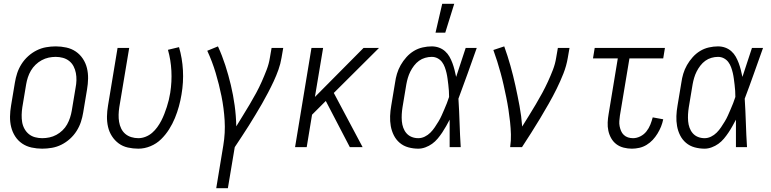

<svg xmlns="http://www.w3.org/2000/svg" viewBox="-20 -771 4040 1006"><path d="M201 8Q173 8 145.5 2Q118 -4 96 -19Q74 -34 59.5 -56.5Q45 -79 38.5 -105.5Q32 -132 32.5 -160.5Q33 -189 38 -218L58 -338Q62 -363 70 -387.5Q78 -412 92.5 -435Q107 -458 127.5 -476.5Q148 -495 172 -507Q196 -519 221.5 -523.5Q247 -528 272 -528Q300 -528 327.5 -522Q355 -516 377 -501Q399 -486 414 -463.5Q429 -441 435.5 -414.5Q442 -388 441.5 -359.5Q441 -331 436 -302L416 -182Q412 -157 404 -132.5Q396 -108 381.5 -85Q367 -62 346.5 -43.5Q326 -25 302 -13Q278 -1 252 3.5Q226 8 201 8ZM201 -47Q220 -47 239 -51Q258 -55 275.5 -64.5Q293 -74 307.5 -88Q322 -102 331.5 -119Q341 -136 347 -154.5Q353 -173 356 -191L376 -311Q380 -331 380.5 -350.5Q381 -370 377.5 -388.5Q374 -407 365.5 -423.5Q357 -440 342.5 -451.5Q328 -463 309.5 -468Q291 -473 272 -473Q253 -473 234.5 -469Q216 -465 198.5 -455.5Q181 -446 166.5 -432Q152 -418 142 -401Q132 -384 126 -365.5Q120 -347 117 -329L97 -209Q94 -189 93.5 -169.5Q93 -150 96 -131.5Q99 -113 108 -96.5Q117 -80 131 -68.5Q145 -57 163.5 -52Q182 -47 201 -47Z M705 8Q677 8 650 2Q623 -4 602 -19.5Q581 -35 566.5 -57.5Q552 -80 546 -106.5Q540 -133 540.5 -161Q541 -189 546 -218L596 -520H657L605 -209Q602 -189 601.5 -170Q601 -151 604 -132.5Q607 -114 615 -97.5Q623 -81 636.5 -69.5Q650 -58 668 -52.5Q686 -47 705 -47Q724 -47 743 -54.5Q762 -62 777 -75Q792 -88 804 -104.5Q816 -121 825 -138.5Q834 -156 841 -174Q848 -192 854 -210.5Q860 -229 864.5 -247.5Q869 -266 872 -285Q881 -343 878 -400Q875 -457 860 -510L918 -524Q935 -466 938.5 -403Q942 -340 931 -276Q926 -245 917.5 -214Q909 -183 896.5 -152.5Q884 -122 866 -93.5Q848 -65 824 -41.5Q800 -18 768.5 -5Q737 8 705 8Z M1113 215 1150 -9Q1161 -75 1157 -140Q1153 -205 1140.5 -267Q1128 -329 1110 -389Q1092 -449 1066 -505L1122 -528Q1144 -480 1160.5 -429Q1177 -378 1189.5 -325.5Q1202 -273 1209.5 -218.5Q1217 -164 1218 -109Q1235 -137 1253 -166Q1271 -195 1288.5 -224.5Q1306 -254 1322 -283.5Q1338 -313 1351.5 -343.5Q1365 -374 1377 -405Q1389 -436 1394 -468L1403 -520H1464L1455 -468Q1450 -437 1439 -406Q1428 -375 1414 -345Q1400 -315 1384.5 -285.5Q1369 -256 1352.5 -227Q1336 -198 1318.5 -169.5Q1301 -141 1283.5 -112.5Q1266 -84 1247 -56Q1228 -28 1210 0L1174 215Z M1880 0H1813L1687 -242L1615 -170L1587 0H1526L1612 -520H1673L1630 -263L1885 -520H1966L1729 -284Z M2172 8Q2145 8 2119.5 1Q2094 -6 2074.5 -22.5Q2055 -39 2043.5 -62Q2032 -85 2027.5 -110.5Q2023 -136 2024 -163Q2025 -190 2030 -218L2050 -338Q2053 -361 2060 -384.5Q2067 -408 2079.5 -430Q2092 -452 2109.5 -471.5Q2127 -491 2148.5 -504Q2170 -517 2194.5 -522.5Q2219 -528 2242 -528Q2262 -528 2280 -521.5Q2298 -515 2312 -502.5Q2326 -490 2335 -474Q2344 -458 2350.5 -440.5Q2357 -423 2361.5 -405Q2366 -387 2370 -368Q2382 -406 2395 -444Q2408 -482 2420 -520H2478Q2454 -453 2430.5 -386.5Q2407 -320 2382 -254Q2386 -191 2388 -127Q2390 -63 2394 0H2336Q2336 -36 2336 -72Q2336 -108 2336 -144Q2327 -127 2317.5 -110Q2308 -93 2297 -76.5Q2286 -60 2273 -44.5Q2260 -29 2244 -17.5Q2228 -6 2209 1Q2190 8 2172 8ZM2172 -47Q2189 -47 2205.5 -55Q2222 -63 2235 -76Q2248 -89 2258 -104Q2268 -119 2277.5 -134.5Q2287 -150 2294 -166Q2301 -182 2308 -198Q2315 -214 2321.5 -230.5Q2328 -247 2333 -263Q2333 -279 2332 -295Q2331 -311 2329 -327Q2327 -343 2325 -358.5Q2323 -374 2319.5 -389Q2316 -404 2310.5 -419Q2305 -434 2296 -446Q2287 -458 2273 -465.5Q2259 -473 2242 -473Q2225 -473 2207.5 -468Q2190 -463 2175.5 -452.5Q2161 -442 2149.5 -427Q2138 -412 2130 -396Q2122 -380 2117 -363Q2112 -346 2109 -329L2089 -209Q2086 -190 2085 -172Q2084 -154 2085.5 -136Q2087 -118 2093 -101.5Q2099 -85 2110 -72.5Q2121 -60 2137 -53.5Q2153 -47 2172 -47ZM2262 -600 2297 -751H2360L2313 -600Z M2653 0Q2658 -34 2657 -67Q2656 -100 2652.5 -132.5Q2649 -165 2644 -197.5Q2639 -230 2632.5 -261.5Q2626 -293 2619 -324.5Q2612 -356 2603.5 -387Q2595 -418 2585.5 -448.5Q2576 -479 2565 -509L2622 -528Q2640 -478 2654.5 -426.5Q2669 -375 2680.5 -322.5Q2692 -270 2702 -216.5Q2712 -163 2716 -108Q2734 -137 2752 -166Q2770 -195 2787.5 -224.5Q2805 -254 2821 -283.5Q2837 -313 2851 -343.5Q2865 -374 2877 -405Q2889 -436 2894 -468L2903 -520H2964L2955 -468Q2948 -426 2932 -385.5Q2916 -345 2896.5 -305.5Q2877 -266 2855 -227.5Q2833 -189 2810 -150.5Q2787 -112 2763 -74.5Q2739 -37 2715 0Z M3291 8Q3269 8 3247.5 2.5Q3226 -3 3209.5 -15.5Q3193 -28 3182.5 -46.5Q3172 -65 3167.5 -86Q3163 -107 3164 -129.5Q3165 -152 3169 -174L3217 -465H3087L3096 -520H3464L3455 -465H3278L3228 -165Q3226 -151 3225 -137Q3224 -123 3226.5 -110Q3229 -97 3234 -85Q3239 -73 3248.5 -64Q3258 -55 3270.5 -51Q3283 -47 3297 -47Q3316 -47 3335 -56.5Q3354 -66 3367 -82.5Q3380 -99 3387.5 -118Q3395 -137 3400 -156L3455 -146Q3451 -126 3443.5 -107.5Q3436 -89 3425 -71Q3414 -53 3400 -38Q3386 -23 3368 -12Q3350 -1 3330 3.5Q3310 8 3291 8Z M3672 8Q3645 8 3619.5 1Q3594 -6 3574.5 -22.5Q3555 -39 3543.5 -62Q3532 -85 3527.5 -110.5Q3523 -136 3524 -163Q3525 -190 3530 -218L3550 -338Q3553 -361 3560 -384.5Q3567 -408 3579.5 -430Q3592 -452 3609.5 -471.5Q3627 -491 3648.5 -504Q3670 -517 3694.5 -522.5Q3719 -528 3742 -528Q3762 -528 3780 -521.5Q3798 -515 3812 -502.5Q3826 -490 3835 -474Q3844 -458 3850.5 -440.5Q3857 -423 3861.5 -405Q3866 -387 3870 -368Q3882 -406 3895 -444Q3908 -482 3920 -520H3978Q3954 -453 3930.5 -386.5Q3907 -320 3882 -254Q3886 -191 3888 -127Q3890 -63 3894 0H3836Q3836 -36 3836 -72Q3836 -108 3836 -144Q3827 -127 3817.5 -110Q3808 -93 3797 -76.5Q3786 -60 3773 -44.5Q3760 -29 3744 -17.5Q3728 -6 3709 1Q3690 8 3672 8ZM3672 -47Q3689 -47 3705.5 -55Q3722 -63 3735 -76Q3748 -89 3758 -104Q3768 -119 3777.5 -134.5Q3787 -150 3794 -166Q3801 -182 3808 -198Q3815 -214 3821.5 -230.5Q3828 -247 3833 -263Q3833 -279 3832 -295Q3831 -311 3829 -327Q3827 -343 3825 -358.5Q3823 -374 3819.5 -389Q3816 -404 3810.5 -419Q3805 -434 3796 -446Q3787 -458 3773 -465.5Q3759 -473 3742 -473Q3725 -473 3707.5 -468Q3690 -463 3675.5 -452.5Q3661 -442 3649.5 -427Q3638 -412 3630 -396Q3622 -380 3617 -363Q3612 -346 3609 -329L3589 -209Q3586 -190 3585 -172Q3584 -154 3585.5 -136Q3587 -118 3593 -101.5Q3599 -85 3610 -72.5Q3621 -60 3637 -53.5Q3653 -47 3672 -47Z"/></svg>

Font: Iosevka Term Curly Light
Style: Italic
Weight: 300
Italic angle: -9°
Designer: Belleve Invis
Foundry: Belleve Invis
Version: Version 32.3.0